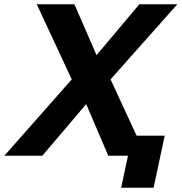

<svg xmlns="http://www.w3.org/2000/svg" viewBox="-65 -730 851 900"><path d="M503 150 555 -94H707L655 150ZM442.6 0 332.2 -258.2 278.8 -341.6 107.4 -710H283.8L394.4 -455.8L446.4 -372.4L619 0ZM-44.6 0 283.6 -371.6 350.4 -255.2 133.4 0ZM441.6 -344.8 376.8 -458.8 588.2 -710H766.2Z"/></svg>

Font: Geist
Style: Italic
Weight: 400
Italic angle: -12°
Designer: Basement.studio, Andrés Briganti, Mateo Zaragoza
Foundry: Basement.studio, Vercel, Andrés Briganti, Guido Ferreyra, Mateo Zaragoza
Version: Version 1.500